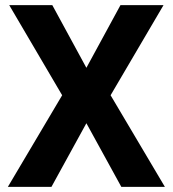

<svg xmlns="http://www.w3.org/2000/svg" viewBox="-20 -731 675 751"><path d="M317.9 -465.8 451.2 -710.9H619.6L412.6 -358.4L625 0H454.6L317.9 -249L181.2 0H10.7L223.1 -358.4L16.1 -710.9H184.6Z"/></svg>

Font: Vazir
Style: Bold
Weight: 700
Designer: Saber Rastikerdar
Foundry: Saber Rastikerdar
Version: Version 30.0.0